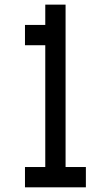

<svg xmlns="http://www.w3.org/2000/svg" viewBox="-20 -801 474 821"><path d="M86.8 -694.4H173.6V-781.2H260.4V-86.8H347.2V0H86.8V-86.8H173.6V-607.6H86.8Z"/></svg>

Font: 8-bit Operator+
Style: Regular
Weight: 400
Designer: GrandChaos9000
Foundry: Grand Chaos Productions
Version: Version 1.2.0 - April 24, 2014